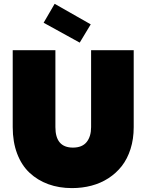

<svg xmlns="http://www.w3.org/2000/svg" viewBox="-20 -968 759 995"><path d="M45.9 -309.1V-708H267.1V-309.1Q267.1 -203.1 357.9 -203.1Q405.8 -203.1 429 -231.9Q452.1 -260.7 452.1 -309.1V-708H672.9V-309.1Q672.9 -247.6 656.5 -196Q640.1 -144.5 611.1 -107.4Q582 -70.3 542 -44.4Q502 -18.6 454.1 -5.9Q406.2 6.8 353 6.8Q286.1 6.8 230.5 -13.4Q174.8 -33.7 133.3 -72.5Q91.8 -111.3 68.8 -171.9Q45.9 -232.4 45.9 -309.1ZM206.1 -850.1 263.2 -948.2 450.2 -841.8 393.1 -747.1Z"/></svg>

Font: SVN-Poppins Black
Style: Regular
Weight: 900
Designer: Ninad Kale (Devanagari), Jonny Pinhorn (Latin)
Foundry: Indian Type Foundry
Version: Version 3.002 2017